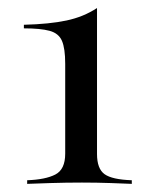

<svg xmlns="http://www.w3.org/2000/svg" viewBox="-20 -452 370 472"><path d="M46.8 0V-8.9Q91.9 -10.5 116.1 -23Q140.3 -35.5 140.3 -74.2V-295.2Q140.3 -333.1 132.3 -351.6Q124.2 -370.2 102 -376.2Q79.8 -382.3 38.7 -382.3V-391.1Q101.6 -392.7 143.5 -401.6Q185.5 -410.5 218.5 -432.3V-73.4Q218.5 -37.1 237.1 -23.8Q255.6 -10.5 304 -8.9V0Q286.3 -0.8 252 -2Q217.7 -3.2 181.5 -3.2Q141.9 -3.2 104.4 -2Q66.9 -0.8 46.8 0Z"/></svg>

Font: Playfair 144pt
Style: Regular
Weight: 400
Designer: Claus Eggers Sørensen
Foundry: Claus Eggers Sørensen
Version: Version 2.001;gftools[0.9.30]